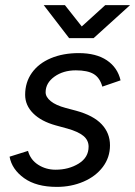

<svg xmlns="http://www.w3.org/2000/svg" viewBox="-20 -720 530 752"><path d="M17.5 -106.3 89.7 -129Q99.2 -94.2 129.4 -74.8Q159.7 -55.3 197.8 -55.3Q249 -55.3 288 -79.2Q327 -103.2 327 -145.5Q327 -170.8 306.7 -187.7Q286.3 -204.5 243.7 -216.5L198 -229Q141.3 -244.7 109.9 -276.1Q78.5 -307.5 78.5 -348.7Q78.5 -397.5 104.8 -434.7Q131.2 -471.8 179 -491.9Q226.8 -512 288.5 -512Q356.7 -512 398.7 -483.7Q440.7 -455.3 452.2 -405.3L380.8 -380.7Q371 -415.7 346.9 -430.1Q322.8 -444.5 277 -444.5Q227.7 -444.5 193.2 -419.8Q158.7 -395 158.7 -358.5Q158.7 -340.2 178.7 -323.8Q198.7 -307.5 237.3 -297.2L278.2 -286.3Q345.5 -268 378.2 -233.3Q410.8 -198.7 410.8 -150.8Q410.8 -103.5 382.8 -66.2Q354.7 -29 306.8 -8.5Q259 12 202.5 12Q122.3 12 74.4 -22.3Q26.5 -56.7 17.5 -106.3ZM251.7 -572.3 392.3 -700H489.5L346.7 -570.7H251.7ZM151.2 -700H234.2L335.7 -571.5L334 -570.7H250.7Z"/></svg>

Font: Oak Sans Light Italic
Style: Regular
Weight: 400
Italic angle: -9.5°
Foundry: Erik Kennedy, Walven
Version: Version 1.000;Glyphs 3.1.2 (3151)